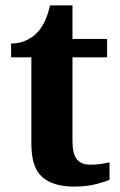

<svg xmlns="http://www.w3.org/2000/svg" viewBox="-20 -680 445 710"><path d="M254 10Q177 10 136.5 -25Q96 -60 96 -148V-468H21V-519Q53 -519 78.5 -531.5Q104 -544 119 -561Q150 -594 165 -660H248V-536H376V-468H248V-158Q248 -113 263.5 -92Q279 -71 314 -71Q334 -71 352 -73.5Q370 -76 385 -80V-15Q369 -8 334.5 1Q300 10 254 10Z"/></svg>

Font: Noto Serif
Style: Bold
Weight: 700
Designer: Monotype Design Team
Foundry: Monotype Imaging Inc.
Version: Version 2.014